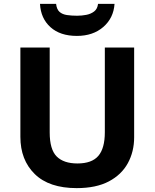

<svg xmlns="http://www.w3.org/2000/svg" viewBox="-20 -959 796 989"><path d="M671 -252Q671 -178 638.5 -118.5Q606 -59 540.5 -24.5Q475 10 375 10Q233 10 159 -62.5Q85 -135 85 -254V-714H236V-277Q236 -189 272 -153Q308 -117 379 -117Q453 -117 486.5 -156Q520 -195 520 -278V-714H671ZM570 -939Q565 -866 512 -820Q459 -774 376 -774Q290 -774 240 -819Q190 -864 186 -939H269Q272 -911 286.5 -898Q301 -885 325 -881.5Q349 -878 377 -878Q401 -878 424.5 -882.5Q448 -887 465 -900Q482 -913 485 -939Z"/></svg>

Font: Noto Sans New Tai Lue
Style: Regular
Weight: 400
Designer: Monotype Design Team
Foundry: Monotype Imaging Inc.
Version: Version 2.003